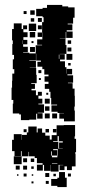

<svg xmlns="http://www.w3.org/2000/svg" viewBox="-20 -742 370 780"><path d="M99 -254H65V-277H58V-281H32V-321H34V-336H27V-386H29V-414H30V-443H38V-461H32V-501H37V-519H30V-563H32V-578H29V-624H36V-647H68V-624H74V-639H90V-623H75V-611H92V-591H75V-580H91V-562H74V-552H93V-530H74V-528H99V-525H125V-558H151V-560H131V-582H152V-610H151V-592H133V-610H151V-652H157V-672H153V-676H127V-706H153V-710H171V-722H233V-716H257V-712H283V-670H277V-646H255V-643H274V-619H251V-614H275V-588H249V-612H247V-586H223V-585H246V-559H250V-523H223V-522H243V-500H224V-493H244V-469H250V-443H251V-462H273V-440H254V-436H277V-406H256V-404H275V-382H283V-353H284V-309H282V-293H284V-249H240V-260H221V-282H240V-283H214V-288H189V-314H212V-317H188V-344H185V-369H180V-381H162V-401H177V-410H161V-432H177V-439H160V-461H152V-485V-471H132V-491H146V-496H127V-524H126V-497H99V-495H126V-467H101V-466H127V-438H129V-404H107V-401H122V-381H108V-375H126V-355H134V-369H150V-353H136V-341H152V-321H136V-318H159V-284H133V-282H153V-260H131V-280H127V-256H99ZM121 -682H103V-700H121ZM88 -685H76V-697H88ZM150 -653H134V-669H150ZM119 -654H105V-668H119ZM127 -616H97V-646H127ZM150 -623H134V-639H150ZM123 -590H101V-612H123ZM269 -564H255V-578H269ZM73 -563V-578H72V-563ZM116 -567H108V-575H116ZM122 -531H102V-551H122ZM270 -533H254V-549H270ZM274 -499H250V-523H274ZM221 -503V-520H219V-503ZM267 -476H257V-486H267ZM148 -445H136V-457H148ZM146 -417H138V-425H146ZM176 -357H168V-365H176ZM182 -321H162V-341H182ZM181 -292H163V-310H181ZM182 -261H162V-281H182ZM212 -261H192V-281H212ZM65 -108H39V-128H29V-174H36V-197H68V-174H69V-194H89V-204H95V-228H129V-204H133V-220H151V-203H164V-191H182V-175H190V-193H210V-233H239V-234H285V-188H283V-178H289V-124H286V-116H287V-66H272V-51H252V-66H242V-51H222V-71H237V-72H218V-45H186V-72H185V-48H159V-72H154V-49H130V-73H153V-79H130V-100H121V-107H98V-125H96V-107H68V-128H65ZM179 -204H165V-218H179ZM209 -204H195V-218H209ZM88 -205H76V-217H88ZM214 -169H196V-166H217V-138H235V-139H220V-163H235V-168H219V-189H214ZM213 -132V-110H215V-136H196V-132ZM191 -110V-127H188V-110ZM191 -103H213V-110H191ZM68 -75H36V-107H68ZM90 -83H74V-99H90ZM119 -84H105V-98H119ZM191 -77H213V-79H191ZM90 -53H74V-69H90ZM60 -53H44V-69H60ZM117 -56H107V-66H117ZM251 18H213V13H188V-15H213V-20H220V-43H244V-20H251ZM180 -23H164V-39H180ZM268 -25H256V-37H268ZM88 -25H76V-37H88ZM207 -26H197V-36H207ZM55 -28H49V-34H55ZM115 -28H109V-34H115ZM178 5H166V-7H178ZM116 3H108V-5H116Z"/></svg>

Font: Rubik Storm
Style: Regular
Weight: 400
Designer: Hubert and Fischer, NaN
Foundry: Hubert and Fischer, NaN
Version: Version 2.201